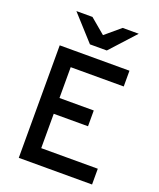

<svg xmlns="http://www.w3.org/2000/svg" viewBox="-165 -1023 931 1123"><g transform="rotate(20 300.5 -461.0)"><path d="M89.8 0V-700.2H523.9V-602.1H193.8V-410.2H407.2V-312H193.8V-98.1H545.9V0ZM358.9 -766.1H253.9L112.8 -921.9H212.9L307.1 -842.8L400.9 -921.9H501Z"/></g></svg>

Font: Overpass
Style: Regular
Weight: 400
Designer: Delve Withrington
Foundry: Delve Fonts
Version: Version 1.001